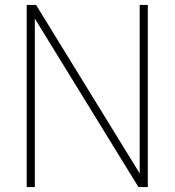

<svg xmlns="http://www.w3.org/2000/svg" viewBox="-20 -760 709 780"><path d="M88.5 0V-740H126.5L547.5 -55.5V-740H580.5V0H542.5L121.5 -684.5V0Z"/></svg>

Font: Encode Sans SmCnd Th
Style: Regular
Weight: 100
Width: 4
Designer: Multiple Designers
Foundry: Impallari Type
Version: Version 3.002; ttfautohint (v1.8.3) -l 8 -r 50 -G 200 -x 14 